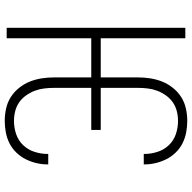

<svg xmlns="http://www.w3.org/2000/svg" viewBox="-20 -762 791 790"><g transform="rotate(90 375.0 -367.5)"><path d="M478 8Q453 8 427.5 2.5Q402 -3 380.5 -16.5Q359 -30 342.5 -50.5Q326 -71 316.5 -94.5Q307 -118 303 -143.5Q299 -169 299 -195V-348H138V0H95V-735H138V-387H299V-540Q299 -566 303 -591.5Q307 -617 316.5 -640.5Q326 -664 342.5 -684.5Q359 -705 380.5 -718.5Q402 -732 427.5 -737.5Q453 -743 478 -743Q502 -743 525.5 -738.5Q549 -734 570 -723.5Q591 -713 608 -695.5Q625 -678 635.5 -657Q646 -636 651.5 -613Q657 -590 657 -566Q657 -565 657 -564.5Q657 -564 657 -564H614Q614 -564 614 -564.5Q614 -565 614 -566Q614 -593 605.5 -620Q597 -647 578 -667Q559 -687 532.5 -696Q506 -705 478 -705Q458 -705 438 -700Q418 -695 401.5 -683.5Q385 -672 373 -655Q361 -638 354 -619.5Q347 -601 344.5 -580.5Q342 -560 342 -540V-387H515V-348H342V-195Q342 -175 344.5 -154.5Q347 -134 354 -115.5Q361 -97 373 -80Q385 -63 401.5 -51.5Q418 -40 438 -35Q458 -30 478 -30Q506 -30 532.5 -39Q559 -48 578 -68Q597 -88 605.5 -115Q614 -142 614 -169Q614 -170 614 -170.5Q614 -171 614 -171H657Q657 -171 657 -170.5Q657 -170 657 -169Q657 -145 651.5 -122Q646 -99 635.5 -78Q625 -57 608 -39.5Q591 -22 570 -11.5Q549 -1 525.5 3.5Q502 8 478 8Z"/></g></svg>

Font: Zed Sans Extralight Extended
Style: Regular
Weight: 200
Width: 7
Designer: Belleve Invis
Foundry: Belleve Invis
Version: Version 1.0.0; ttfautohint (v1.8.4)